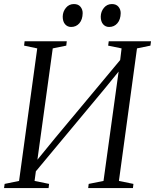

<svg xmlns="http://www.w3.org/2000/svg" viewBox="-26 -952 784 972"><path d="M-5.5 0 -2.5 -21 70.5 -36 162.5 -707 96 -721 98.5 -743H312L309.5 -721L241 -707L158.5 -108L141 -116L252.5 -252.5L606.5 -677L578 -612L589.5 -707L521.5 -721L524.5 -743H738.5L735.5 -721L667.5 -707L576 -36L649.5 -21L647 0H420.5L423 -21L498 -36L579.5 -626L598 -618.5L505.5 -505L132 -56.5L160.5 -121.5L149 -36L222.5 -21L220 0ZM334 -815.5Q315.5 -815.5 303.5 -829.2Q291.5 -843 291.5 -868Q292 -893.5 307.8 -912.5Q323.5 -931.5 348 -931.5Q370 -931.5 381.2 -918Q392.5 -904.5 392.5 -885.5Q392 -853 375.8 -834.2Q359.5 -815.5 334 -815.5ZM526.5 -815.5Q508 -815.5 496 -829.2Q484 -843 484 -868Q484.5 -893.5 500.2 -912.5Q516 -931.5 540.5 -931.5Q562 -931.5 573.5 -918Q585 -904.5 585 -885.5Q584.5 -853 568.2 -834.2Q552 -815.5 526.5 -815.5Z"/></svg>

Font: Merriweather 120pt Light
Style: Italic
Weight: 300
Italic angle: -7.8°
Version: Version 2.101